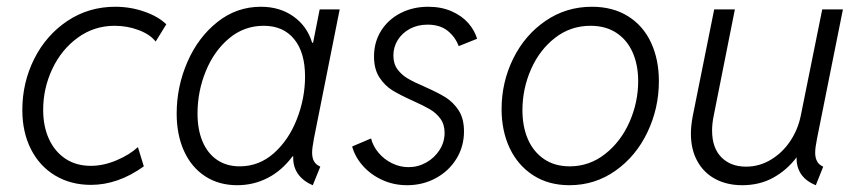

<svg xmlns="http://www.w3.org/2000/svg" viewBox="-20 -543 2556 571"><path d="M46.4 -215.8Q46.4 -297.4 81.8 -367.9Q117.2 -438.5 180.4 -480.7Q243.7 -522.9 322.8 -522.9Q368.2 -522.9 409.7 -508.3Q451.2 -493.7 474.6 -470.7L442.9 -419.4Q426.8 -440.4 392.8 -453.4Q358.9 -466.3 320.8 -466.3Q259.8 -466.3 211.2 -430.9Q162.6 -395.5 135.5 -337.9Q108.4 -280.3 108.4 -216.3Q108.4 -167.5 125.5 -129.9Q142.6 -92.3 174.6 -71Q206.5 -49.8 250 -49.8Q287.6 -49.8 326.4 -66.2Q365.2 -82.5 390.1 -105.5L407.7 -48.3Q331.1 6.8 250.5 6.8Q190.4 6.8 144 -21Q97.7 -48.8 72 -99.4Q46.4 -149.9 46.4 -215.8Z M505.4 -205.1Q505.4 -285.6 537.4 -358.9Q569.3 -432.1 626.5 -477.5Q683.6 -522.9 755.9 -522.9Q812.5 -522.9 853 -493.9Q893.6 -464.8 908.2 -416H911.1L930.7 -515.1H990.2L913.6 -130.9Q908.2 -102.1 908.2 -89.4Q908.2 -73.7 913.8 -63.5Q919.4 -53.2 932.6 -47.4L910.2 7.8Q880.9 -4.4 865.7 -26.6Q850.6 -48.8 852.1 -78.1H850.1Q817.9 -35.2 775.9 -13.7Q733.9 7.8 685.5 7.8Q630.9 7.8 590.1 -18.8Q549.3 -45.4 527.3 -93.8Q505.4 -142.1 505.4 -205.1ZM887.2 -315.4Q887.2 -387.2 854.7 -426.8Q822.3 -466.3 764.2 -466.3Q706.1 -466.3 661.4 -429Q616.7 -391.6 592 -331.3Q567.4 -271 567.4 -205.6Q567.4 -157.7 582.3 -122.3Q597.2 -86.9 625.5 -67.6Q653.8 -48.3 692.9 -48.3Q750.5 -48.3 794.7 -87.6Q838.9 -127 863 -189Q887.2 -251 887.2 -315.4Z M1027.3 -107.4 1083.5 -131.3Q1089.4 -107.9 1106 -88.4Q1122.6 -68.8 1146 -57.4Q1169.4 -45.9 1194.8 -45.9Q1223.1 -45.9 1247.8 -59.8Q1272.5 -73.7 1287.4 -97.2Q1302.2 -120.6 1302.2 -147.9Q1302.2 -172.9 1289.8 -189.9Q1277.3 -207 1258.5 -218Q1239.7 -229 1208 -243.2Q1169.9 -260.3 1147.2 -274.2Q1124.5 -288.1 1108.4 -312.7Q1092.3 -337.4 1092.3 -375Q1092.3 -418 1113.5 -451.7Q1134.8 -485.4 1171.6 -504.2Q1208.5 -522.9 1253.4 -522.9Q1292.5 -522.9 1323 -509.5Q1353.5 -496.1 1372.6 -474.4Q1391.6 -452.6 1398.9 -427.7L1344.2 -405.8Q1334 -433.1 1311.3 -451.4Q1288.6 -469.7 1251.5 -469.7Q1222.2 -469.7 1199 -457.3Q1175.8 -444.8 1162.8 -423.8Q1149.9 -402.8 1149.9 -377.9Q1149.9 -353 1162.4 -336.4Q1174.8 -319.8 1193.4 -309.1Q1211.9 -298.3 1243.7 -284.7Q1281.2 -268.1 1304.4 -253.9Q1327.6 -239.7 1343.8 -215.1Q1359.9 -190.4 1359.9 -152.3Q1359.9 -107.4 1337.4 -70.8Q1314.9 -34.2 1276.1 -13.2Q1237.3 7.8 1190.9 7.8Q1150.4 7.8 1116.2 -8.1Q1082 -23.9 1058.8 -50.3Q1035.6 -76.7 1027.3 -107.4Z M1471.7 -218.3Q1471.7 -298.3 1506.1 -368.4Q1540.5 -438.5 1602.1 -480.7Q1663.6 -522.9 1740.2 -522.9Q1802.7 -522.9 1847.9 -494.6Q1893.1 -466.3 1916.3 -416Q1939.5 -365.7 1939.5 -301.8Q1939.5 -221.2 1905.5 -149.9Q1871.6 -78.6 1810.5 -35.4Q1749.5 7.8 1673.3 7.8Q1611.3 7.8 1565.7 -21.7Q1520 -51.3 1495.8 -102.5Q1471.7 -153.8 1471.7 -218.3ZM1877.9 -301.8Q1877.9 -350.1 1861.3 -387.5Q1844.7 -424.8 1812.7 -445.6Q1780.8 -466.3 1736.3 -466.3Q1676.8 -466.3 1630.6 -430.4Q1584.5 -394.5 1559.1 -336.7Q1533.7 -278.8 1533.7 -215.3Q1533.7 -166.5 1550 -128.9Q1566.4 -91.3 1598.1 -69.8Q1629.9 -48.3 1674.3 -48.3Q1732.9 -48.3 1779.5 -85Q1826.2 -121.6 1852.1 -180.2Q1877.9 -238.8 1877.9 -301.8Z M2034.7 -145.5Q2034.7 -168.5 2040 -196.8L2104 -515.1H2165.5L2102.5 -198.7Q2097.7 -175.8 2097.7 -154.8Q2097.7 -103.5 2125.2 -75.4Q2152.8 -47.4 2198.7 -47.4Q2238.3 -47.4 2272.7 -68.1Q2307.1 -88.9 2330.1 -123.3Q2353 -157.7 2361.3 -198.2L2425.3 -515.1H2486.8L2409.7 -130.4Q2404.3 -103.5 2404.3 -88.9Q2404.3 -74.2 2409.7 -63.7Q2415 -53.2 2428.2 -47.4L2406.2 7.8Q2377 -3.9 2362.5 -25.1Q2348.1 -46.4 2349.1 -75.2Q2319.8 -36.6 2279.3 -14.4Q2238.8 7.8 2187.5 7.8Q2142.1 7.8 2107.7 -10.5Q2073.2 -28.8 2054 -63.5Q2034.7 -98.1 2034.7 -145.5Z"/></svg>

Font: Reddit Sans Fudge Light Italic
Style: Regular
Weight: 300
Italic angle: -11.25°
Designer: Stephen Hutchings
Version: Version 1.013